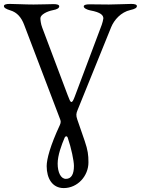

<svg xmlns="http://www.w3.org/2000/svg" viewBox="-20 -673 718 979"><path d="M305 286C376 286 431 224 431 155C431 117 428 93 412 46L374 -64C367 -85 368 -94 376 -113L547 -535C562 -571 596 -611 645 -622C668 -627 678 -633 678 -642C678 -650 666 -653 649 -653C623 -653 574 -650 535 -650C497 -650 462 -651 436 -651C419 -651 407 -648 407 -640C407 -631 425 -623 440 -620C495 -610 507 -595 507 -579C507 -575 501 -551 499 -547L361 -180C354 -162 350 -153 344 -153C338 -153 334 -165 325 -188L195 -533C188 -551 186 -572 186 -580C186 -598 219 -615 249 -621C272 -625 282 -632 282 -641C282 -649 270 -652 253 -652C233 -652 191 -650 151 -650C105 -650 60 -653 29 -653C12 -653 0 -650 0 -642C0 -633 11 -627 33 -620C67 -610 89 -584 103 -547L285 -69C290 -57 292 -50 285 -35C236 70 218 139 218 174C218 237 247 286 305 286ZM316 239C290 239 274 206 274 161C274 119 294 65 310 28C314 20 322 20 325 28C344 83 357 148 357 173C357 215 344 239 316 239Z"/></svg>

Font: Garamond-Math
Style: Regular
Weight: 400
Version: Version 2019-08-16